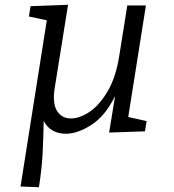

<svg xmlns="http://www.w3.org/2000/svg" viewBox="-20 -551 727 804"><path d="M143 233 66 230 176 -466 101 -482 108 -525 265 -531 209 -182Q199 -119 218.5 -87Q238 -55 277 -55Q314 -55 355.5 -83Q397 -111 431.5 -170Q466 -229 480 -321L513 -528H591L517 -61L594 -44L587 -1L437 4L462 -149Q421 -66 364 -29Q307 8 259 9Q227 10 202 -3.5Q177 -17 163 -45Q162 11 159 80.5Q156 150 143 233Z"/></svg>

Font: Bitter
Style: Italic
Weight: 400
Italic angle: -9°
Designer: Sol Matas, and Bitter project Authors
Foundry: Sol Matas
Version: Version 2.001